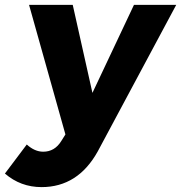

<svg xmlns="http://www.w3.org/2000/svg" viewBox="-84 -559 737 781"><path d="M-64 147 24.9 28.8Q57.1 58.1 91.8 58.1Q138.2 58.1 165 15.1L182.1 -12.2L34.2 -539.1H211.9L292 -181.2L460.9 -539.1H632.8L314 56.2Q233.4 202.1 85 202.1Q0 202.1 -64 147Z"/></svg>

Font: Trueno
Style: Bold Italic
Weight: 700
Designer: Julieta Ulanovsky
Foundry: Julieta Ulanovsky
Version: Version 3.001b | FøM Fix